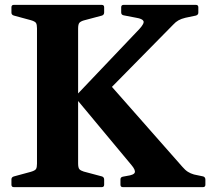

<svg xmlns="http://www.w3.org/2000/svg" viewBox="-20 -769 876 789"><path d="M37 0Q27 0 27 -10V-32Q27 -41 37 -44L107 -63Q124 -68 128 -74.5Q132 -81 132 -96V-653Q132 -668 128 -674.5Q124 -681 107 -686L37 -705Q27 -708 27 -717V-739Q27 -749 37 -749H398Q408 -749 408 -739V-718Q408 -708 399 -705L324 -685Q311 -681 306 -675Q301 -669 301 -651V-385L553 -650Q574 -673 569.5 -682.5Q565 -692 540 -696L488 -706Q478 -708 478 -718V-739Q478 -749 488 -749H785Q795 -749 795 -739V-717Q795 -708 785 -705L742 -696Q725 -692 713.5 -685.5Q702 -679 692 -668L440 -412L729 -84Q741 -70 752 -63Q763 -56 777 -52L815 -44Q824 -41 824 -31V-10Q824 0 814 0H485Q475 0 475 -10V-32Q475 -41 485 -43L501 -46Q531 -50 534 -60.5Q537 -71 520 -91L301 -354V-98Q301 -80 306 -74Q311 -68 324 -64L399 -44Q408 -41 408 -31V-10Q408 0 398 0Z"/></svg>

Font: Hahmlet
Style: Bold
Weight: 700
Designer: Minjoo Ham & Mark Frömberg
Foundry: hypertype
Version: Version 1.002; ttfautohint (v1.8.3)